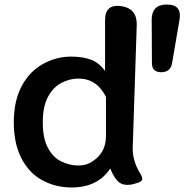

<svg xmlns="http://www.w3.org/2000/svg" viewBox="-20 -817 815 848"><path d="M296 11Q224 11 165 -22Q108 -53 74 -119Q41 -184 41 -277Q41 -372 76 -437Q110 -501 169 -534Q228 -567 294 -567Q346 -567 383 -553Q417 -540 444 -504V-728Q444 -800 515 -790Q585 -780 584 -708L566 -159Q566 -124 581 -86Q589 -67 599 -51Q610 -34 608 -24.5Q606 -15 587 -9L576 -6Q552 2 530 -1.5Q508 -5 493 -25Q476 -49 467 -73Q412 11 296 11ZM327 -86Q362 -86 388 -104Q448 -142 448 -216V-389Q408 -470 326 -470Q289 -470 252.5 -451.5Q216 -433 192.5 -390.5Q169 -348 169 -276Q169 -206 191.5 -164Q214 -122 250.5 -104Q287 -86 327 -86ZM692 -498Q651 -498 651 -539L650 -730Q650 -797 717 -797Q784 -797 773 -731L740 -538Q733 -498 692 -498Z"/></svg>

Font: MaokenZhuyuanTi
Style: Regular
Weight: 400
Designer: Fontworks Inc & LongZhuTi team: ZERO子、时光羊、荆南、频凡、刘鹏、Little White Dog、帆影Magmeta、奈白不弍、白日月球、ChaoTawei、雨三（排名不分先后）
Version: Version 1.000; 20230222